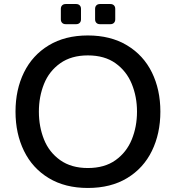

<svg xmlns="http://www.w3.org/2000/svg" viewBox="-20 -921 873 953"><path d="M57 -367Q57 -476 99 -561.5Q141 -647 222 -696Q303 -745 416 -745Q529 -745 610.5 -696Q692 -647 734 -561.5Q776 -476 776 -367Q776 -258 734 -172Q692 -86 611 -37Q530 12 416 12Q303 12 222 -37Q141 -86 99 -172Q57 -258 57 -367ZM660 -367Q660 -441 634 -504.5Q608 -568 553.5 -607Q499 -646 416 -646Q334 -646 279 -607Q224 -568 198.5 -504.5Q173 -441 173 -367Q173 -292 198.5 -228.5Q224 -165 279 -126Q334 -87 416 -87Q499 -87 553.5 -126Q608 -165 634 -228.5Q660 -292 660 -367ZM358 -801H306Q295 -801 288.5 -807.5Q282 -814 282 -825V-877Q282 -888 288.5 -894.5Q295 -901 306 -901H358Q369 -901 375.5 -894.5Q382 -888 382 -877V-825Q382 -814 375.5 -807.5Q369 -801 358 -801ZM528 -801H476Q465 -801 458.5 -807.5Q452 -814 452 -825V-877Q452 -888 458.5 -894.5Q465 -901 476 -901H528Q539 -901 545.5 -894.5Q552 -888 552 -877V-825Q552 -814 545.5 -807.5Q539 -801 528 -801Z"/></svg>

Font: Shippori Gothic B2 Bold
Style: Regular
Weight: 700
Designer: FONTDASU
Foundry: FONTDASU / Google Inc. / but / Adobe
Version: Version 1.130